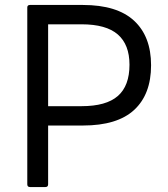

<svg xmlns="http://www.w3.org/2000/svg" viewBox="-20 -754 676 774"><path d="M101 0Q90 0 90 -11V-724Q90 -734 101 -734H314Q452 -734 520.5 -670.5Q589 -607 589 -491Q589 -374 521 -311Q453 -248 314 -248H174V-11Q174 0 163 0ZM309 -326Q408 -326 455 -367Q502 -408 502 -493Q502 -574 455 -615Q408 -656 309 -656H174V-326Z"/></svg>

Font: LINE Seed Sans KR Regular
Style: Regular
Weight: 400
Designer: LINE VX Design & Sandoll Inc & Dalton Maag Ltd
Foundry: Sandoll Inc.
Version: Version 1.000